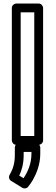

<svg xmlns="http://www.w3.org/2000/svg" viewBox="-20 -795 316 1087"><path d="M174 -25H97V-725H174ZM199 25C210 25 224 15 224 0V-750C224 -761 214 -775 199 -775H72C61 -775 47 -765 47 -750V0C47 11 57 25 72 25ZM113 214 89 199C104 167 114 131 114 82V65H158V75C158 132 137 179 113 214ZM34 196C28 207 31 222 43 229L106 268C115 274 130 273 138 264C148 252 157 239 166 224C187 186 208 136 208 75V40C208 29 198 15 183 15H89C78 15 64 25 64 40V82C64 133 52 164 34 196Z"/></svg>

Font: Asimov
Style: NarOu
Weight: 500
Designer: Google
Version: Version 2.000980; 2014